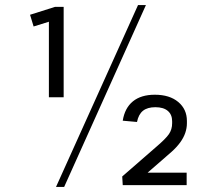

<svg xmlns="http://www.w3.org/2000/svg" viewBox="-20 -727 793 754"><path d="M230 -345H172V-655L202 -651L112 -623L98 -669L196 -700H230ZM522 -707H553L232 7H200ZM460 -34 591 -148Q631 -182 643.5 -200.5Q656 -219 656 -243V-251Q656 -277 639 -291.5Q622 -306 590 -306Q559 -306 541.5 -292Q524 -278 518 -248L462 -253Q470 -303 502 -329Q534 -355 588 -355Q646 -355 680 -326.5Q714 -298 714 -252V-243Q714 -224 707.5 -205Q701 -186 687.5 -167.5Q674 -149 654 -131L515 -10V-49H713V0H462Z"/></svg>

Font: Pathway Extreme 8pt Thin 12pt Thin
Style: Regular
Weight: 250
Version: Version 1.001;gftools[0.9.26]